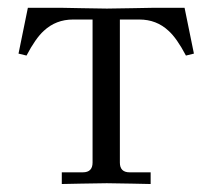

<svg xmlns="http://www.w3.org/2000/svg" viewBox="-20 -460 532 481"><path d="M26.4 -325.7 49.8 -440.4H137.7Q139.2 -440.4 185.1 -439.5Q231 -438.5 247.6 -438.5Q264.2 -438.5 311.5 -439.5Q358.9 -440.4 360.4 -440.4H442.4L465.8 -325.7L445.8 -320.8Q422.9 -364.3 402.3 -382.8Q372.1 -411.1 329.1 -411.1H280.3V-52.7Q280.3 -28.3 304.7 -28.3H357.4V1Q356 1 310.1 0Q264.2 -1 247.6 -1Q231 -1 183.6 0Q136.2 1 134.8 1V-28.3H187.5Q211.9 -28.3 211.9 -52.7V-411.1H163.1Q120.1 -411.1 89.8 -382.8Q69.3 -364.3 46.4 -320.8Z"/></svg>

Font: Theano Old Style
Style: Regular
Weight: 400
Designer: Alexey Kryukov
Version: Version 2.00